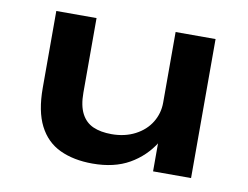

<svg xmlns="http://www.w3.org/2000/svg" viewBox="-61 -578 868 672"><g transform="rotate(10 372.5 -242.0)"><path d="M305 10Q238 10 189 -13Q140 -36 114 -87Q88 -138 88 -221V-494H231V-229Q231 -183 245.5 -155Q260 -127 287 -115Q314 -103 353 -103Q400 -103 436.5 -122Q473 -141 492.5 -173Q512 -205 512 -243V-494H654V0H519V-104H522Q489 -51 435.5 -20.5Q382 10 305 10Z"/></g></svg>

Font: Nunito Sans 10pt Expanded
Style: Bold
Weight: 700
Width: 7
Designer: Vernon Adams
Foundry: Vernon Adams
Version: Version 3.101;gftools[0.9.27]